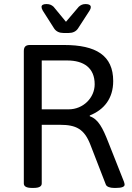

<svg xmlns="http://www.w3.org/2000/svg" viewBox="-20 -921 650 943"><path d="M402 -901H400C387 -901 377 -897 367 -888L304 -814L243 -888C233 -897 223 -901 209 -901H207C192 -901 184 -896 184 -887C184 -882 186 -876 190 -869L246 -781C256 -766 272 -759 292 -759H317C337 -759 353 -766 363 -781L420 -869C424 -875 426 -881 426 -886C426 -895 418 -901 402 -901ZM295 -700H127C106 -700 97 -691 97 -670V-20C97 -6 109 2 137 2H145C173 2 185 -6 185 -20V-308H275C353 -308 394 -288 424 -210L500 -14C504 -4 520 2 540 2H550C579 2 592 -4 592 -14C592 -17 591 -22 589 -28L511 -225C485 -291 463 -336 421 -350V-354C491 -382 536 -437 536 -523C536 -649 451 -700 295 -700ZM310 -624C391 -624 445 -588 445 -507C445 -441 389 -384 317 -384H185V-624Z"/></svg>

Font: Asap
Style: Regular
Weight: 400
Designer: Pablo Cosgaya
Foundry: Pablo Cosgaya
Version: Version 1.007;PS 001.007;hotconv 1.0.70;makeotf.lib2.5.58329